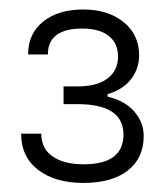

<svg xmlns="http://www.w3.org/2000/svg" viewBox="-20 -871 357 413"><path d="M158.7 -850.6Q212.4 -850.6 245.8 -823.5Q279.3 -796.4 279.3 -752Q279.3 -723.6 262 -700.9Q244.6 -678.2 211.4 -668.5V-663.1Q249 -654.3 269 -630.9Q289.1 -607.4 289.1 -578.6Q289.1 -530.8 254.9 -504.2Q220.7 -477.5 159.2 -477.5Q98.6 -477.5 62 -505.6Q25.4 -533.7 25.4 -583.5H68.8Q68.8 -551.3 93.3 -534.4Q117.7 -517.6 159.7 -517.6Q245.6 -517.6 245.6 -581.5Q245.6 -647 146.5 -647H116.7V-685.1H146.5Q188.5 -685.1 211.2 -702.1Q233.9 -719.2 233.9 -749.5Q233.9 -778.3 213.6 -793.9Q193.4 -809.6 157.2 -809.6Q83 -809.6 83 -753.9H40.5Q40.5 -798.8 73 -824.7Q105.5 -850.6 158.7 -850.6Z"/></svg>

Font: Estedad-FD Light
Style: Regular
Weight: 300
Designer: Amin Abedi
Version: Version 7.3